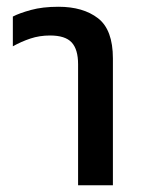

<svg xmlns="http://www.w3.org/2000/svg" viewBox="-20 -548 426 568"><path d="M211 0V-358Q211 -402 192 -422.5Q173 -443 128 -443Q97 -443 70 -434Q43 -425 18 -411V-499Q37 -509 71.5 -518.5Q106 -528 153 -528Q226 -528 270 -494Q314 -460 314 -375V0Z"/></svg>

Font: Noto Sans Thai UI SemCond Med
Style: Regular
Weight: 500
Width: 4
Designer: Monotype Design Team
Foundry: Monotype Imaging Inc.
Version: Version 2.000; ttfautohint (v1.8.4.7-5d5b)